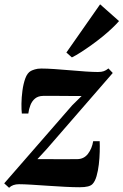

<svg xmlns="http://www.w3.org/2000/svg" viewBox="-40 -854 571 888"><path d="M337.5 -410Q324 -410 306.2 -410Q288.5 -410 268.5 -410.2Q248.5 -410.5 228.8 -410.5Q209 -410.5 191 -410.5Q173 -410.5 159.5 -410.5Q136 -410 122 -398.2Q108 -386.5 100.8 -368Q93.5 -349.5 91 -329H61Q59 -345.5 59.2 -374.2Q59.5 -403 63.8 -434.8Q68 -466.5 77.2 -491.8Q86.5 -517 103 -526Q108.5 -529 121 -533Q133.5 -537 151 -537Q177.5 -537 213.2 -534.5Q249 -532 286.5 -528.8Q324 -525.5 357.5 -523.2Q391 -521 413 -521Q429.5 -521 440 -524.8Q450.5 -528.5 461.5 -537.5L481.5 -516.5L175 -163.5L133 -118Q152 -118 174.8 -118Q197.5 -118 222 -117.8Q246.5 -117.5 270.8 -117.8Q295 -118 316.5 -118Q348 -118 366.8 -142.5Q385.5 -167 391 -201H421Q422 -180 421.2 -151.5Q420.5 -123 417 -93.2Q413.5 -63.5 406.5 -39.2Q399.5 -15 388 -3Q381 4.5 366.8 8.2Q352.5 12 327.5 12Q300 12 261.5 10Q223 8 182.2 5.2Q141.5 2.5 105.8 0.2Q70 -2 48 -2Q33.5 -2 22 2Q10.5 6 2 14.5L-20.5 -6L293.5 -366.5ZM267 -611 423 -834 510.5 -756.5Q498.5 -742.5 478.8 -723.8Q459 -705 434.8 -685.2Q410.5 -665.5 384.8 -647Q359 -628.5 335 -613Q311 -597.5 292.5 -588.5Z"/></svg>

Font: Merriweather 96pt ExtraBold
Style: Italic
Weight: 800
Italic angle: -7.8°
Version: Version 2.101